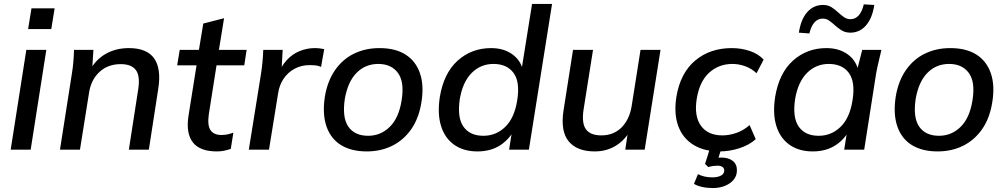

<svg xmlns="http://www.w3.org/2000/svg" viewBox="-20 -756 5080 970"><path d="M34 0 113 -504H214L135 0ZM122 -609 139 -714H256L239 -609Z M283 0 343 -383Q348 -412 350.5 -442.5Q353 -473 354 -504H452L445 -398L432 -397Q462 -454 513.5 -483.5Q565 -513 631 -513Q723 -513 759.5 -460Q796 -407 779 -304L732 0H631L678 -303Q689 -372 666.5 -402Q644 -432 590 -432Q525 -432 482.5 -392.5Q440 -353 430 -288L384 0Z M1076 9Q990 9 954.5 -36.5Q919 -82 932 -169L973 -426H875L888 -504H985L1007 -637L1112 -664L1086 -504H1226L1214 -426H1074L1035 -179Q1027 -123 1043.5 -98.5Q1060 -74 1099 -74Q1117 -74 1131.5 -77.5Q1146 -81 1159 -86L1146 -4Q1129 2 1112 5.5Q1095 9 1076 9Z M1237 0 1298 -379Q1303 -410 1306 -441.5Q1309 -473 1310 -504H1408L1401 -374H1382Q1400 -421 1428.5 -452Q1457 -483 1494 -498Q1531 -513 1570 -513Q1584 -513 1595.5 -511.5Q1607 -510 1618 -508L1602 -418Q1588 -424 1575 -425.5Q1562 -427 1544 -427Q1502 -427 1468 -408.5Q1434 -390 1412.5 -358Q1391 -326 1385 -284L1339 0Z M1833 9Q1755 9 1703 -23Q1651 -55 1629.5 -117Q1608 -179 1621 -266Q1634 -346 1672.5 -401.5Q1711 -457 1768.5 -485Q1826 -513 1897 -513Q1977 -513 2028.5 -480.5Q2080 -448 2101.5 -386.5Q2123 -325 2109 -239Q2096 -158 2057.5 -103Q2019 -48 1961.5 -19.5Q1904 9 1833 9ZM1840 -70Q1903 -70 1949 -115Q1995 -160 2009 -249Q2024 -342 1990.5 -387.5Q1957 -433 1891 -433Q1826 -433 1781.5 -388Q1737 -343 1722 -256Q1708 -162 1740 -116Q1772 -70 1840 -70Z M2392 9Q2323 9 2275.5 -24Q2228 -57 2208.5 -118.5Q2189 -180 2202 -266Q2222 -387 2292.5 -450Q2363 -513 2461 -513Q2526 -513 2570 -480.5Q2614 -448 2624 -392H2613L2668 -736H2769L2652 0H2552L2570 -114H2585Q2559 -57 2510 -24Q2461 9 2392 9ZM2422 -70Q2486 -70 2532.5 -115Q2579 -160 2593 -249Q2608 -342 2574.5 -387.5Q2541 -433 2473 -433Q2409 -433 2363.5 -388Q2318 -343 2303 -256Q2289 -162 2321.5 -116Q2354 -70 2422 -70Z M2985 9Q2895 9 2853 -42Q2811 -93 2827 -198L2875 -504H2976L2928 -201Q2918 -133 2940.5 -102.5Q2963 -72 3018 -72Q3080 -72 3120 -112Q3160 -152 3171 -219L3216 -504H3317L3237 0H3139L3155 -108H3170Q3142 -52 3094 -21.5Q3046 9 2985 9Z M3615 9Q3537 9 3483 -24.5Q3429 -58 3406.5 -119.5Q3384 -181 3397 -266Q3417 -387 3492 -450Q3567 -513 3677 -513Q3725 -513 3768 -498.5Q3811 -484 3838 -455L3802 -386Q3777 -410 3744.5 -421.5Q3712 -433 3681 -433Q3611 -433 3562.5 -388.5Q3514 -344 3500 -257Q3486 -170 3521 -121Q3556 -72 3630 -72Q3663 -72 3699 -84Q3735 -96 3767 -124L3798 -53Q3767 -24 3716.5 -7.5Q3666 9 3615 9ZM3580 194Q3552 194 3527.5 188.5Q3503 183 3486 173L3506 124Q3523 132 3540 136Q3557 140 3579 140Q3606 140 3622.5 131Q3639 122 3639 105Q3639 94 3630 87.5Q3621 81 3604 81Q3594 81 3583.5 82.5Q3573 84 3558 88L3542 72L3571 -20H3629L3605 56L3578 47Q3590 44 3602 42Q3614 40 3624 40Q3660 40 3681.5 56.5Q3703 73 3703 104Q3703 144 3668 169Q3633 194 3580 194Z M4086 9Q4017 9 3969.5 -24Q3922 -57 3902.5 -118.5Q3883 -180 3896 -266Q3916 -387 3986.5 -450Q4057 -513 4155 -513Q4220 -513 4264 -480.5Q4308 -448 4318 -392L4307 -390L4336 -504H4433Q4426 -473 4418.5 -442.5Q4411 -412 4406 -383L4346 0H4245L4263 -114H4279Q4253 -57 4204 -24Q4155 9 4086 9ZM4116 -70Q4180 -70 4226.5 -115Q4273 -160 4287 -249Q4302 -342 4268.5 -387.5Q4235 -433 4167 -433Q4103 -433 4057.5 -388Q4012 -343 3997 -256Q3983 -162 4015.5 -116Q4048 -70 4116 -70ZM4069 -587 4016 -591Q4026 -658 4058 -694.5Q4090 -731 4138 -731Q4164 -731 4182.5 -718.5Q4201 -706 4216 -692Q4230 -679 4244.5 -669Q4259 -659 4276 -659Q4326 -659 4344 -734L4397 -731Q4387 -664 4355 -627.5Q4323 -591 4276 -591Q4250 -591 4230.5 -603.5Q4211 -616 4196 -630Q4182 -643 4168 -652.5Q4154 -662 4137 -662Q4087 -662 4069 -587Z M4717 9Q4639 9 4587 -23Q4535 -55 4513.5 -117Q4492 -179 4505 -266Q4518 -346 4556.5 -401.5Q4595 -457 4652.5 -485Q4710 -513 4781 -513Q4861 -513 4912.5 -480.5Q4964 -448 4985.5 -386.5Q5007 -325 4993 -239Q4980 -158 4941.5 -103Q4903 -48 4845.5 -19.5Q4788 9 4717 9ZM4724 -70Q4787 -70 4833 -115Q4879 -160 4893 -249Q4908 -342 4874.5 -387.5Q4841 -433 4775 -433Q4710 -433 4665.5 -388Q4621 -343 4606 -256Q4592 -162 4624 -116Q4656 -70 4724 -70Z"/></svg>

Font: Mulish ExtraLight SemiBold
Style: Italic
Weight: 600
Italic angle: -9°
Version: Version 3.603